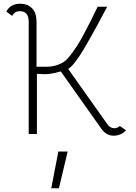

<svg xmlns="http://www.w3.org/2000/svg" viewBox="-20 -721 730 1030"><path d="M87 -661Q69 -661 60 -653.5Q51 -646 45 -636L14 -659Q36 -701 89 -701Q128 -701 152 -676.5Q176 -652 176 -604V-363H232Q268 -363 302 -378Q320 -386 331 -395.5Q342 -405 354 -420Q395 -472 426 -531Q466 -605 504 -685H555Q495 -571 457 -505Q424 -446 404 -417Q400 -412 388 -395Q376 -378 367 -369Q358 -360 346 -351L557 -53Q562 -45 572 -39Q582 -33 593 -33Q609 -33 623 -45L656 -22Q644 -8 626 -0.5Q608 7 590 7Q550 7 524 -30L306 -338Q256 -323 220 -323Q207 -323 197 -324Q187 -325 178 -325V-2H134V-604Q134 -661 87 -661ZM293 92H343L296 289H255Z"/></svg>

Font: Bellota Light
Style: Regular
Weight: 300
Designer: Kemie Guaida
Foundry: Kemie Guaida
Version: Version 4.001